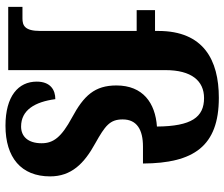

<svg xmlns="http://www.w3.org/2000/svg" viewBox="-79 -730 819 701"><g transform="rotate(90 330.5 -379.5)"><path d="M439 10C555 10 624 -47 624 -153C624 -230 578 -277 503 -318C439 -354 416 -371 416 -418C416 -470 454 -492 515 -492H577C576 -677 514 -769 337 -769C199 -769 93 -713 93 -548V-536H17V-469H93V-117C93 -60 73 -52 47 -52H5V0H236V-574C236 -669 275 -715 338 -715C408 -715 441 -669 442 -543C356 -537 292 -492 292 -395C292 -316 329 -276 409 -233C481 -194 503 -165 503 -122C503 -72 478 -47 442 -47C382 -47 352 -97 342 -172C308 -172 278 -154 278 -104C278 -37 331 10 439 10Z"/></g></svg>

Font: Noto Serif Hebrew SemiCondensed
Style: Bold
Weight: 700
Width: 4
Designer: Monotype Design Team
Foundry: Monotype Imaging Inc.
Version: Version 2.004